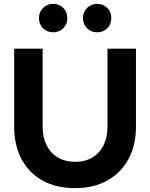

<svg xmlns="http://www.w3.org/2000/svg" viewBox="-20 -948 765 978"><path d="M362 10.3Q267.3 10.3 197.6 -27.9Q128 -66.1 90.1 -136.6Q52.3 -207 52.3 -302.4V-700H197.2V-302.4Q197.2 -248.3 217.5 -207.8Q237.8 -167.4 275.4 -145.5Q313 -123.7 362.7 -123.7Q413.4 -123.7 450.2 -145.5Q487 -167.4 507.2 -207.8Q527.5 -248.3 527.5 -302.4V-700H672.5V-302.4Q672.5 -207.7 634.1 -137.3Q595.8 -66.9 526.2 -28.3Q456.7 10.3 362 10.3ZM250.7 -783.5Q220.3 -783.5 199.4 -803.9Q178.5 -824.3 178.5 -855.8Q178.5 -887.3 199.4 -907.7Q220.3 -928.2 250.7 -928.2Q281.7 -928.2 302.3 -907.8Q322.9 -887.4 322.9 -855.9Q322.9 -824.4 302.3 -804Q281.7 -783.5 250.7 -783.5ZM474.8 -783.5Q444.4 -783.5 423.5 -803.9Q402.6 -824.3 402.6 -855.8Q402.6 -887.3 423.5 -907.7Q444.4 -928.2 474.8 -928.2Q505.8 -928.2 526.4 -907.8Q546.9 -887.4 546.9 -855.9Q546.9 -824.4 526.4 -804Q505.8 -783.5 474.8 -783.5Z"/></svg>

Font: Red Hat Display
Style: Regular
Weight: 300
Designer: Pentagram, MCKL
Foundry: Pentagram, MCKL
Version: Version 1.023